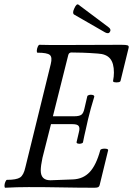

<svg xmlns="http://www.w3.org/2000/svg" viewBox="-20 -877 623 900"><path d="M5 3Q1 3 1 -6Q1 -15 5 -24.5Q9 -34 13 -34Q57 -34 74 -45Q91 -56 99 -93L218 -577Q226 -609 213.5 -619.5Q201 -630 156 -630Q152 -630 152.5 -639.5Q153 -649 157 -658Q161 -667 165 -667Q192 -666 219.5 -666Q247 -666 275 -666Q346 -666 415.5 -666.5Q485 -667 549 -667Q571 -667 578 -664.5Q585 -662 583 -653L545 -498Q544 -493 535 -491.5Q526 -490 517.5 -491.5Q509 -493 510 -498Q514 -518 514 -537Q514 -581 496 -602.5Q478 -624 438 -626Q398 -629 367 -630Q336 -631 315 -631Q303 -631 300 -619L228 -332H328Q350 -332 360.5 -338.5Q371 -345 376 -369L389 -425Q390 -430 398 -432Q406 -434 414 -432Q422 -430 422 -424Q414 -399 406 -369.5Q398 -340 393 -319Q389 -299 382 -270Q375 -241 369 -210Q368 -206 360 -204Q352 -202 345 -204Q338 -206 339 -211L350 -258Q355 -277 349 -286Q343 -295 320 -295H219L179 -137Q175 -118 173 -103.5Q171 -89 171 -78Q171 -32 216 -32L322 -36Q370 -38 400.5 -70.5Q431 -103 450 -173Q452 -178 461 -179.5Q470 -181 478.5 -179.5Q487 -178 487 -173L447 -9Q445 -2 440 0.5Q435 3 422 3Q349 3 271.5 1.5Q194 0 114 0Q59 0 5 3ZM473 -725 327 -809Q318 -816 328 -837Q339 -862 348 -855L488 -750Q502 -740 496 -729Q490 -716 473 -725Z"/></svg>

Font: Junicode Two Beta Condensed
Style: Italic
Weight: 400
Width: 3
Italic angle: -9°
Version: Version 1.053; ttfautohint (v1.8.4)